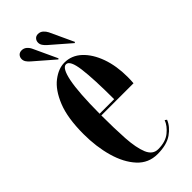

<svg xmlns="http://www.w3.org/2000/svg" viewBox="-225 -732 789 789"><g transform="rotate(-45 169.5 -337.5)"><path d="M179.5 10.5Q127.5 10.5 92.8 -27.2Q58 -65 40.2 -127.2Q22.5 -189.5 22.5 -263Q22.5 -356.5 46 -414.5Q69.5 -472.5 104.8 -499.5Q140 -526.5 174.5 -526.5Q216.5 -526.5 248.5 -496.8Q280.5 -467 298.8 -416Q317 -365 317 -301Q317 -282 315.5 -265.5H128.5Q128.5 -189.5 132.2 -130Q136 -70.5 150.2 -36.2Q164.5 -2 196 -2Q239 -2 264.5 -22.8Q290 -43.5 299 -68L307 -62Q295.5 -33 264.5 -11.2Q233.5 10.5 179.5 10.5ZM174.5 -517Q153 -517 141 -457.8Q129 -398.5 128.5 -275.5H213Q213 -392.5 205 -454.8Q197 -517 174.5 -517ZM261.5 -553 175.5 -627.5Q167 -635 161.5 -643.2Q156 -651.5 156 -660.5Q156 -671.5 162.8 -679Q169.5 -686.5 181 -686.5Q193.5 -686.5 202.8 -678.5Q212 -670.5 217.5 -659.5L265.5 -556ZM166.5 -553 80.5 -627.5Q71.5 -635 66 -643.2Q60.5 -651.5 60.5 -660.5Q60.5 -671.5 67.2 -679Q74 -686.5 86 -686.5Q98.5 -686.5 107.8 -678.5Q117 -670.5 122 -659.5L170 -556Z"/></g></svg>

Font: Imbue 100pt SemiBold
Style: Regular
Weight: 600
Designer: Tyler Finck
Foundry: Etcetera Type Company
Version: Version 1.102; ttfautohint (v1.8.3)